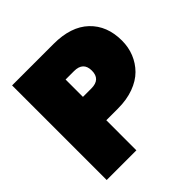

<svg xmlns="http://www.w3.org/2000/svg" viewBox="-184 -862 1016 1016"><g transform="rotate(-45 324.5 -354.0)"><path d="M272 -399.9H335Q403.8 -399.9 403.8 -464.8Q403.8 -529.8 335 -529.8H272ZM628.9 -464.8Q628.9 -415 611.6 -372.1Q594.2 -329.1 561.5 -296.1Q528.8 -263.2 476.8 -244.1Q424.8 -225.1 359.9 -225.1H272V0H49.8V-708H359.9Q490.2 -708 559.6 -641.8Q628.9 -575.7 628.9 -464.8Z"/></g></svg>

Font: SVN-Poppins Black
Style: Regular
Weight: 900
Designer: Ninad Kale (Devanagari), Jonny Pinhorn (Latin)
Foundry: Indian Type Foundry
Version: Version 3.002 2017